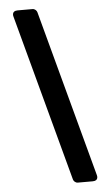

<svg xmlns="http://www.w3.org/2000/svg" viewBox="-61 -774 567 999"><g transform="rotate(-5 222.5 -275.0)"><path d="M280 166C282 175 292 185 304 185H382C415 185 407 157 406 154L172 -716C170 -725 160 -735 148 -735H70C37 -735 45 -707 46 -704Z"/></g></svg>

Font: Falling Sky
Style: Blk
Weight: 900
Designer: Paul D. Hunt
Foundry: Adobe Systems Incorporated
Version: Version 1.02